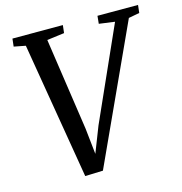

<svg xmlns="http://www.w3.org/2000/svg" viewBox="-110 -843 902 951"><g transform="rotate(-15 341.0 -367.5)"><path d="M210.5 8 93.5 -691.5 34 -703 38.5 -743H297L292.5 -703L203.5 -691.5L273 -218L292 -42L271 -43.5L339 -217.5L551 -692L470.5 -703L474.5 -743H682.5L678 -703L622 -692.5L302 5Z"/></g></svg>

Font: Merriweather 36pt
Style: Italic
Weight: 400
Italic angle: -7.8°
Version: Version 2.101